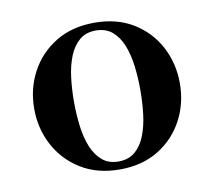

<svg xmlns="http://www.w3.org/2000/svg" viewBox="-61 -539 689 618"><g transform="rotate(-10 284.0 -230.0)"><path d="M284 10Q210.5 10 157 -23Q103.5 -56 74.5 -110.5Q45.5 -165 45.5 -230Q45.5 -295 74.5 -349.5Q103.5 -404 157 -436.8Q210.5 -469.5 284 -469.5Q357.5 -469.5 410.8 -436.8Q464 -404 492.8 -349.5Q521.5 -295 521.5 -230Q521.5 -165 492.8 -110.5Q464 -56 410.8 -23Q357.5 10 284 10ZM284 -16Q316.5 -16 337.8 -34Q359 -52 371 -82.2Q383 -112.5 387.8 -151Q392.5 -189.5 392.5 -230Q392.5 -271 387.8 -309.2Q383 -347.5 371 -377.8Q359 -408 337.8 -426Q316.5 -444 284 -444Q251.5 -444 230.5 -426Q209.5 -408 197.2 -377.8Q185 -347.5 180.2 -309.2Q175.5 -271 175.5 -230Q175.5 -189.5 180.2 -151Q185 -112.5 197.2 -82.2Q209.5 -52 230.5 -34Q251.5 -16 284 -16Z"/></g></svg>

Font: Bodoni Moda 9pt SemiBold
Style: Regular
Weight: 600
Designer: Owen Earl
Foundry: indestructible type
Version: Version 2.005